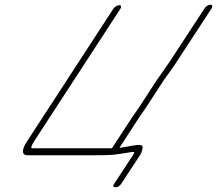

<svg xmlns="http://www.w3.org/2000/svg" viewBox="-20 -670 922 816"><path d="M487.1 -648C479.1 -648 466.7 -641 461.8 -633L96 -71C72.7 -36 68.9 -10 98.9 -10H363.9C476.9 -10 465.4 -13 540.8 -24H550.8C549.4 -19 547.9 -14 545.4 -11L465.3 111C458.4 121 460.9 126 470.9 126C480.9 126 488.4 121 495.3 111L575.4 -11C579.9 -18 583.3 -27 585.7 -38C588.1 -49 583.6 -54 571.6 -54C559.6 -54 540.1 -51 515.7 -46L497.2 -43C492.7 -42 490.7 -42 487.7 -42L570.2 -169L601.9 -215L676.5 -330L705.2 -370C716.6 -385 725.5 -399 733.9 -412L879.7 -635C884.7 -643 882.1 -650 874.1 -650C866.1 -650 854.7 -643 849.7 -635L703.9 -412C700 -406 696 -400 690.6 -393C686.1 -386 681.7 -379 675.7 -371L646.5 -330L571.9 -215L540.7 -170L455.7 -40H116.7C109.7 -40 112.6 -50 126 -71L491.8 -633C496.7 -641 495.1 -648 487.1 -648Z"/></svg>

Font: MewTooHand
Style: UltimateIta
Weight: 400
Designer: Mew Too, Robert Jablonski
Version: Version 0.77